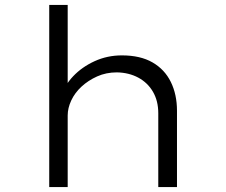

<svg xmlns="http://www.w3.org/2000/svg" viewBox="-20 -760 918 780"><path d="M180 0V-740H255V-379L229 -367Q241 -412 277 -450Q313 -488 364.5 -511.5Q416 -535 475 -535Q550 -535 599.5 -506.5Q649 -478 674 -427Q699 -376 699 -310V0H623V-300Q623 -350 601.5 -387Q580 -424 542 -444.5Q504 -465 455 -466Q411 -466 374.5 -449.5Q338 -433 311 -408Q284 -383 269.5 -352Q255 -321 255 -291V0H218Q201 0 191.5 0Q182 0 180 0Z"/></svg>

Font: Lexend Peta Light
Style: Regular
Weight: 300
Version: Version 1.007